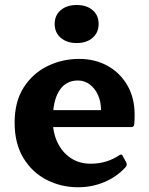

<svg xmlns="http://www.w3.org/2000/svg" viewBox="-20 -749 606 781"><path d="M297.8 12.7Q228.7 12.7 169.7 -17.5Q110.7 -47.7 75.1 -106.4Q39.5 -165.1 39.5 -250.2Q39.5 -335.1 76 -392.7Q112.6 -450.2 172.5 -479.8Q232.5 -509.4 302 -509.4Q366.2 -509.4 417.1 -481.4Q468 -453.4 497.8 -402.4Q527.6 -351.3 527.6 -282.2Q527.6 -273.5 527.3 -263.4Q527 -253.3 526 -241.8Q523.6 -232.2 514.6 -232.2H182.4V-301.1H417.3L390.8 -285.6Q390.8 -290.6 390.8 -294.2Q390.8 -297.8 390.8 -301.8Q390.8 -335.8 378.5 -362.8Q366.2 -389.8 344.9 -405.7Q323.6 -421.6 296.7 -421.6Q247.7 -421.6 221.2 -380.3Q194.7 -339 194.7 -259.9Q194.7 -209.9 213.7 -169.8Q232.8 -129.6 267.6 -106.3Q302.3 -83.1 348.6 -83.1Q414.9 -83.1 466.4 -118.3Q475.2 -123.7 479 -115.1L493.9 -87.4Q497.7 -79.9 492.3 -70.9Q457.8 -31.6 406.7 -9.4Q355.7 12.7 297.8 12.7ZM292.1 -573.9Q251.9 -573.9 227.1 -595.2Q202.4 -616.5 202.4 -651.6Q202.4 -686.8 227.1 -707.7Q251.9 -728.7 292.1 -728.7Q332.2 -728.7 356.7 -707.7Q381.2 -686.8 381.2 -651.6Q381.2 -616.5 356.7 -595.2Q332.2 -573.9 292.1 -573.9Z"/></svg>

Font: Hahmlet
Style: Regular
Weight: 400
Designer: Minjoo Ham & Mark Frömberg
Foundry: hypertype
Version: Version 1.002